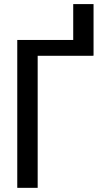

<svg xmlns="http://www.w3.org/2000/svg" viewBox="-20 -903 496 923"><path d="M429.7 -635.3H425.8V-634.8H161.1V0H63V-710.9H332V-883.3H429.7Z"/></svg>

Font: Franco
Style: Regular
Weight: 400
Designer: Google
Version: Version 1.200311; 2013